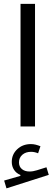

<svg xmlns="http://www.w3.org/2000/svg" viewBox="-20 -666 292 1011"><path d="M193 104.1Q180.5 99 168 95.8Q155.5 92.7 142.9 92.7Q99.5 92.7 70.8 119.7Q42 146.6 42 186.6Q42 210.4 54.2 228.6Q66.4 246.9 87.3 255.2V260.1L1.8 284.7L14.1 325.8L236.8 254.8L224.6 214.8L174.6 230.5Q153.8 237.1 135.3 237.1Q110.6 237.1 95.2 224.2Q79.9 211.3 79.9 189.2Q79.9 164.3 97.7 148.8Q115.5 133.4 143.5 133.4Q153.3 133.4 162.7 135.5Q172.1 137.6 180.6 141.2ZM164.4 0V-645.7H88.1V0Z"/></svg>

Font: Estedad-FD VF
Style: Regular
Weight: 100
Designer: Amin Abedi
Version: Version 7.3